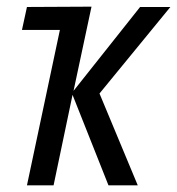

<svg xmlns="http://www.w3.org/2000/svg" viewBox="-20 -557 532 577"><path d="M61 0H141L198 -272L306 0H394L279 -276L492 -536H401L201 -284L255 -537L61 -536L46 -467H160Z"/></svg>

Font: Noto Sans Condensed
Style: Italic
Weight: 400
Width: 3
Italic angle: -12°
Designer: Monotype Design Team
Foundry: Monotype Imaging Inc.
Version: Version 2.013